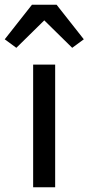

<svg xmlns="http://www.w3.org/2000/svg" viewBox="-58 -791 374 811"><path d="M77 -771 -38 -625 11 -589 129 -705 247 -589 296 -625 181 -771ZM175 0V-518H82V0Z"/></svg>

Font: IBM Plex Devanagari Text
Style: Regular
Weight: 450
Designer: Mike Abbink, Paul van der Laan, Pieter van Rosmalen, Erin McLaughlin
Foundry: Bold Monday
Version: Version 1.0